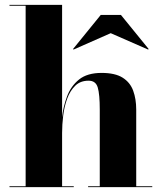

<svg xmlns="http://www.w3.org/2000/svg" viewBox="-20 -770 665 790"><path d="M435.6 -633.5 282.5 -566 280.7 -568.5 394.5 -708.5H477.6L591.5 -568.5L589.6 -566ZM19 -3.5H85.5V-746.5H19V-750H235.5V-287Q240 -331 255.8 -373.2Q271.5 -415.5 305.2 -442.8Q339 -470 398 -470Q453.5 -470 484.5 -450.5Q515.5 -431 528 -396.8Q540.5 -362.5 540.5 -319V-3.5H606.5V0H342.5V-3.5H390.5V-319Q390.5 -382 382.2 -410Q374 -438 344.5 -438Q311 -438 289.8 -417.5Q268.5 -397 256.5 -364.2Q244.5 -331.5 240 -294.2Q235.5 -257 235.5 -223V-3.5H283.5V0H19Z"/></svg>

Font: Bodoni* 48
Style: Bold
Weight: 700
Version: Version 2.2